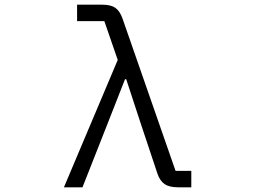

<svg xmlns="http://www.w3.org/2000/svg" viewBox="-20 -797 1096 817"><path d="M252 0 481 -542 424 -707H308V-777H416Q452 -777 471 -763.5Q490 -750 501 -719L727 -70H794V0H737Q700 0 680 -14Q660 -28 650 -58L578 -274L517 -460H512L439 -274L331 0Z"/></svg>

Font: PlemolJP
Style: Regular
Weight: 400
Monospace: yes
Version: v2.0.4; ttfautohint (v1.8.4.7-5d5b-dirty) -l 6 -r 45 -G 200 